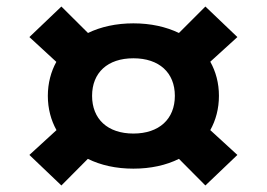

<svg xmlns="http://www.w3.org/2000/svg" viewBox="-20 -628 818 588"><path d="M388.5 -111.5C441.5 -111.5 489 -122 528 -141.5L609 -60L707 -153.5L624 -229.5C641 -260 650.5 -295.5 650.5 -334.5C650.5 -373.5 641 -408.5 624 -439L707 -514.5L609 -608L528 -527C488.5 -546 441.5 -556.5 388.5 -556.5C336 -556.5 288.5 -546 249.5 -527L168 -608L70 -514.5L152.5 -438.5C136 -408.5 126.5 -373 126.5 -334.5C126.5 -295.5 136 -260 153 -229.5L70 -153.5L168 -60L249 -141.5C288.5 -122 335.5 -111.5 388.5 -111.5ZM262 -334.5C262 -405.5 309.5 -449.5 388.5 -449.5C467.5 -449.5 515.5 -405.5 515.5 -334.5C515.5 -263.5 467.5 -219 388.5 -219C309.5 -219 262 -263.5 262 -334.5Z"/></svg>

Font: Monaspace Neon Wide
Style: Bold
Weight: 700
Width: 7
Designer: Riley Cran & the Lettermatic Team
Foundry: Lettermatic
Version: Version 1.000 (Monaspace Neon)